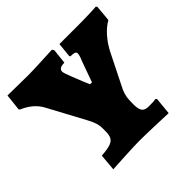

<svg xmlns="http://www.w3.org/2000/svg" viewBox="-165 -819 993 993"><g transform="rotate(-45 331.5 -322.0)"><path d="M135 -83Q179 -86 200.5 -93.5Q222 -101 230 -116Q238 -131 238 -162V-178Q238 -200 232 -219.5Q226 -239 210 -268L103 -467Q73 -522 4 -551L0 -557L10 -648L160 -646Q189 -646 253.5 -649Q318 -652 340 -653L347 -642L338 -560Q297 -560 297 -535Q297 -525 314 -482.5Q331 -440 336 -427L353 -387H367L408 -501Q421 -530 421 -545Q421 -554 412.5 -557.5Q404 -561 383 -561L380 -567L388 -646H546Q578 -646 613.5 -647.5Q649 -649 659 -650L663 -642L655 -555Q623 -537 594 -504Q565 -471 544 -429L453 -247Q443 -223 440.5 -204.5Q438 -186 438 -154Q438 -119 449 -105Q460 -91 488 -91Q507 -91 521 -92Q535 -93 539 -94L544 -88L535 6Q511 5 437.5 2.5Q364 0 328 0Q288 0 218.5 4Q149 8 127 9Z"/></g></svg>

Font: Alegreya SC Black
Style: Regular
Weight: 900
Designer: Juan Pablo del Peral
Foundry: Huerta Tipografica
Version: Version 2.007; ttfautohint (v1.6)